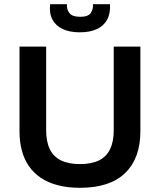

<svg xmlns="http://www.w3.org/2000/svg" viewBox="-20 -882 761 915"><path d="M361 13Q303 13 256.5 1Q210 -11 175.5 -34Q141 -57 118 -90Q95 -123 84 -165Q73 -207 73 -256V-660H200V-261Q200 -207 217.5 -171Q235 -135 271 -117.5Q307 -100 361 -100Q416 -100 451.5 -117.5Q487 -135 504.5 -171Q522 -207 522 -261V-660H649V-256Q649 -128 576.5 -57.5Q504 13 361 13ZM219 -862H299Q297 -838 310.5 -820Q324 -802 363 -802Q400 -802 412.5 -820Q425 -838 423 -862H504Q507 -818 490.5 -788Q474 -758 441 -743Q408 -728 360 -728Q312 -728 279 -743.5Q246 -759 230 -788.5Q214 -818 219 -862Z"/></svg>

Font: Bricolage Grotesque 16pt SemiBold
Style: Regular
Weight: 600
Version: Version 1.001;gftools[0.9.33.dev8+g029e19f]